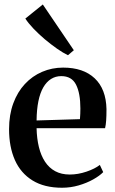

<svg xmlns="http://www.w3.org/2000/svg" viewBox="-20 -848 528 879"><path d="M264 11.5Q183 11.5 129 -21.8Q75 -55 48.2 -115.2Q21.5 -175.5 21.5 -256.5Q21.5 -322.5 40.8 -374.8Q60 -427 94 -463.5Q128 -500 173 -519.2Q218 -538.5 269 -538.5Q361.5 -538.5 413.5 -489.5Q465.5 -440.5 467.5 -348.5Q467.5 -317 466 -296Q464.5 -275 461 -261H147.5Q148.5 -214 158 -175Q167.5 -136 186 -107.8Q204.5 -79.5 232.8 -64.2Q261 -49 299.5 -49Q337 -49 376 -62.2Q415 -75.5 437 -93L452.5 -60Q436 -43 406.5 -26.5Q377 -10 340 0.8Q303 11.5 264 11.5ZM147.5 -296.5 346 -302.5Q347 -315 347.5 -327.2Q348 -339.5 348 -351.5Q348 -421 328.2 -460.2Q308.5 -499.5 260.5 -499.5Q234.5 -499.5 213.8 -486.5Q193 -473.5 178.2 -448Q163.5 -422.5 155.8 -384.8Q148 -347 147.5 -296.5ZM290.5 -595.5Q268.5 -606 241 -625.2Q213.5 -644.5 185.2 -668.2Q157 -692 133.2 -717Q109.5 -742 96 -763L176 -827.5L318 -618L291.5 -595.5Z"/></svg>

Font: Merriweather 96pt SemiBold
Style: Regular
Weight: 600
Version: Version 2.100